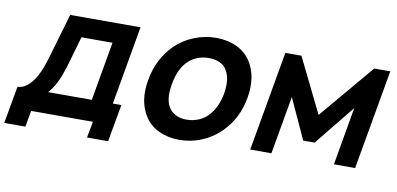

<svg xmlns="http://www.w3.org/2000/svg" viewBox="-90 -776 2205 1066"><g transform="rotate(10 1013.0 -243.0)"><path d="M551 -119H599L561.5 91.5H442.5L459.5 0H111.5L95 91.5H-24L13.5 -119Q55 -119 92.5 -164.8Q130 -210.5 158.5 -309.5L232.5 -562.5H629ZM490.5 -451H315.5L271 -296Q234 -167.5 185.5 -119H432.5Z M753 -78Q700 -160.5 721.5 -281Q742.5 -403.5 824.5 -485.5Q870 -530 930.5 -554Q991 -578 1054 -578Q1117.5 -578 1169 -554Q1220.5 -530 1249.5 -485.5Q1303 -402.5 1282 -281Q1271.5 -222 1246.8 -172Q1222 -122 1178 -78Q1131 -32.5 1071.8 -8.5Q1012.5 15.5 948.5 15.5Q885 15.5 833.5 -8.5Q782 -32.5 753 -78ZM1136 -409.5Q1123.5 -435 1095.5 -447.8Q1067.5 -460.5 1033 -460.5Q997 -460.5 966 -447.8Q935 -435 911 -409.5Q869 -364.5 855 -281Q840.5 -197.5 866.5 -154Q881 -128.5 907.2 -115.2Q933.5 -102 969.5 -102Q1004 -102 1036.2 -115.2Q1068.5 -128.5 1091.5 -154Q1135 -201.5 1150 -281Q1163.5 -362.5 1136 -409.5Z M2037 -562.5 1938 0H1818.5L1875.5 -327L1692 -100H1627.5L1523.5 -327L1466 0H1346.5L1445.5 -562.5H1536L1687 -255L1946.5 -562.5Z"/></g></svg>

Font: Russisch Sans
Style: Bold Italic
Weight: 700
Italic angle: -10°
Designer: Michael Sharanda (font) & Cristiano Sobral (main changes)
Foundry: Michael Sharanda
Version: Version 2.00;September 8, 2020;FontCreator 13.0.0.2681 64-bi